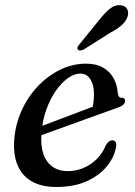

<svg xmlns="http://www.w3.org/2000/svg" viewBox="-20 -715 525 745"><path d="M90 -206.5Q90 -206.5 108.5 -213.5Q127 -220.5 157.2 -231.8Q187.5 -243 222.2 -256.2Q257 -269.5 290.2 -282Q323.5 -294.5 348 -304L336.5 -288Q340.5 -300.5 342.5 -316Q344.5 -331.5 344.5 -352.5Q344.5 -386.5 330.2 -408Q316 -429.5 292 -429.5Q268.5 -429.5 243.5 -411.8Q218.5 -394 196.5 -362.5Q174.5 -331 159.5 -289Q144.5 -247 141 -198.5Q135.5 -125 163.5 -88Q191.5 -51 243 -51Q274 -51 302.8 -62.8Q331.5 -74.5 354.8 -97.2Q378 -120 391 -152Q398 -163 403.8 -166.8Q409.5 -170.5 416 -170.5Q424 -170.5 428.5 -163.8Q433 -157 429.5 -141.5Q422.5 -103 393.2 -68Q364 -33 315 -11.2Q266 10.5 198.5 10.5Q141 10.5 103.2 -11.2Q65.5 -33 48.5 -73.2Q31.5 -113.5 35 -169.5Q39 -230 62.8 -283.5Q86.5 -337 125.2 -378.5Q164 -420 212.5 -444Q261 -468 314.5 -468Q353.5 -468 380.2 -452.5Q407 -437 421 -411Q435 -385 437 -353Q438 -345.5 441.5 -340.5Q445 -335.5 451.5 -335.5Q458.5 -336 462 -332.8Q465.5 -329.5 465.5 -323.5Q465.5 -316 459 -309.2Q452.5 -302.5 433.5 -296Q413.5 -289 381 -277.2Q348.5 -265.5 310.2 -251.8Q272 -238 234 -224.2Q196 -210.5 164.2 -199Q132.5 -187.5 113.2 -180.5Q94 -173.5 94 -173.5ZM366 -639Q388 -666.5 407.5 -682Q427 -697.5 449 -694.5Q468 -692.5 474.2 -678.2Q480.5 -664 474 -648Q467 -630 451 -616.2Q435 -602.5 409.5 -589L304 -522.5Q297.5 -519.5 291.2 -519.2Q285 -519 282.5 -523Q278.5 -527 281.2 -532.5Q284 -538 288.5 -543.5Z"/></svg>

Font: Fraunces
Style: Italic
Weight: 400
Italic angle: -16°
Version: Version 1.000;[b76b70a41]